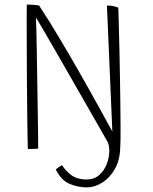

<svg xmlns="http://www.w3.org/2000/svg" viewBox="-20 -657 681 852"><path d="M149.5 2.5Q143 3 128 3.8Q113 4.5 103.5 4.5Q103 -8 102.2 -51.5Q101.5 -95 100.8 -157.5Q100 -220 99.5 -290Q99 -360 98.8 -427Q98.5 -494 98.5 -545.5Q98.5 -578.5 98.5 -602.5Q98.5 -626.5 99 -637Q110 -637 128.8 -635.5Q147.5 -634 153.5 -632.5Q196.5 -567 242 -490.8Q287.5 -414.5 331.5 -337.5Q375.5 -260.5 413.2 -192Q451 -123.5 478.5 -73.5L454.5 -632.5Q470.5 -632.5 483 -629.8Q495.5 -627 505 -623Q506 -587.5 507.5 -536.2Q509 -485 510.2 -425.5Q511.5 -366 512.5 -305Q513.5 -244 514.2 -188Q515 -132 515 -89Q515 -58.5 514.8 -36.2Q514.5 -14 513.5 -3.5Q512.5 52.5 490 92.2Q467.5 132 433.8 153.2Q400 174.5 365 174.5Q326 174.5 289 159Q252 143.5 227.5 95Q232.5 91 240.2 85.2Q248 79.5 255.5 76Q268.5 98.5 295 119Q321.5 139.5 365 139.5Q398 139.5 420.2 119.8Q442.5 100 453.8 70.8Q465 41.5 465 13Q465 -8 459 -24.5Q443 -53 416.2 -99.8Q389.5 -146.5 357.2 -202.8Q325 -259 291.5 -317.5Q258 -376 227.5 -429Q197 -482 173.8 -521.8Q150.5 -561.5 139.5 -579.5Q140.5 -563.5 141.5 -519.5Q142.5 -475.5 143.5 -415.5Q144.5 -355.5 145.5 -290Q146.5 -224.5 147.5 -164Q148.5 -103.5 149 -59Q149.5 -14.5 149.5 2.5Z"/></svg>

Font: Grandstander Thin
Style: Regular
Weight: 100
Designer: Tyler Finck
Foundry: Etcetera Type Co
Version: Version 1.200; ttfautohint (v1.8.3)